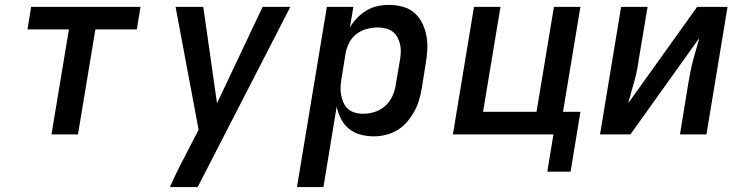

<svg xmlns="http://www.w3.org/2000/svg" viewBox="-20 -548 3040 783"><path d="M190 0 261 -428H92L107 -520H553L538 -428H369L298 0Z M786 215H673Q692 171 714 128Q736 85 758 43L790 -19L696 -520H809L865 -127L1051 -520H1164L840 110Z M1191 215 1313 -520H1421L1407 -436Q1419 -457 1436.5 -475Q1454 -493 1475 -505.5Q1496 -518 1519.5 -523Q1543 -528 1566 -528Q1595 -528 1622.5 -520.5Q1650 -513 1670 -495.5Q1690 -478 1702 -453.5Q1714 -429 1719 -402Q1724 -375 1722.5 -346Q1721 -317 1716 -288L1700 -188Q1696 -164 1689 -140Q1682 -116 1669.5 -93.5Q1657 -71 1640 -51Q1623 -31 1600.5 -17.5Q1578 -4 1553.5 2Q1529 8 1505 8Q1477 8 1450.5 1Q1424 -6 1403.5 -22.5Q1383 -39 1371 -62.5Q1359 -86 1353 -113L1299 215ZM1461 -84Q1484 -84 1508 -91.5Q1532 -99 1551 -116Q1570 -133 1580.5 -156.5Q1591 -180 1594 -203L1611 -303Q1614 -319 1614.5 -335.5Q1615 -352 1611.5 -367.5Q1608 -383 1600.5 -396.5Q1593 -410 1581 -419Q1569 -428 1553.5 -432Q1538 -436 1521 -436Q1499 -436 1476 -430Q1453 -424 1434 -409.5Q1415 -395 1404 -373.5Q1393 -352 1389 -329L1373 -229Q1370 -212 1369 -195Q1368 -178 1371 -161.5Q1374 -145 1380.5 -130Q1387 -115 1398.5 -104.5Q1410 -94 1426.5 -89Q1443 -84 1461 -84Z M2212 152 2237 0H1827L1913 -520H2021L1950 -92H2168L2239 -520H2347L2276 -92H2347L2307 152Z M2427 0 2513 -520H2621L2586 -312Q2583 -289 2578.5 -265.5Q2574 -242 2567.5 -219Q2561 -196 2554.5 -173Q2548 -150 2542 -127L2823 -520H2947L2861 0H2753L2787 -208Q2791 -231 2795.5 -254.5Q2800 -278 2806 -301Q2812 -324 2819 -347Q2826 -370 2832 -393L2551 0Z"/></svg>

Font: Iosevka SmBd Ex Obl
Style: Regular
Weight: 600
Width: 7
Italic angle: -9°
Monospace: yes
Designer: Belleve Invis
Foundry: Belleve Invis
Version: Version 32.5.0; ttfautohint (v1.8.4)